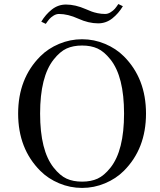

<svg xmlns="http://www.w3.org/2000/svg" viewBox="-20 -922 798 956"><path d="M185.5 -814Q207 -850.1 238.3 -874.8Q269.5 -899.4 308.6 -899.4Q355 -899.4 407.2 -876.5Q425.8 -868.7 436.5 -864.5Q447.3 -860.4 465.8 -856.4Q484.4 -852.5 503.4 -852.5Q517.6 -852.5 531 -861.1Q544.4 -869.6 551.8 -878.2Q559.1 -886.7 569.3 -901.9L591.8 -891.1Q570.3 -855 539.1 -830.3Q507.8 -805.7 468.8 -805.7Q420.9 -805.7 369.6 -829.1Q317.9 -852.5 273.9 -852.5Q259.8 -852.5 246.3 -844Q232.9 -835.4 225.6 -826.9Q218.3 -818.4 208 -803.2ZM180.7 -641.6Q219.7 -680.7 274.4 -703.6Q329.1 -726.6 388.7 -726.6Q448.2 -726.6 502.9 -703.6Q557.6 -680.7 596.7 -641.6Q707 -531.2 707 -356.4Q707 -181.6 596.7 -71.3Q557.6 -32.2 502.9 -9.3Q448.2 13.7 388.7 13.7Q329.1 13.7 274.4 -9.3Q219.7 -32.2 180.7 -71.3Q70.3 -181.6 70.3 -356.4Q70.3 -531.2 180.7 -641.6ZM247.1 -87.4Q278.8 -47.4 311.5 -32.5Q344.2 -17.6 388.7 -17.6Q433.1 -17.6 465.8 -32.5Q498.5 -47.4 530.3 -87.4Q597.7 -172.4 597.7 -356.4Q597.7 -540.5 530.3 -625.5Q498.5 -665.5 465.8 -680.4Q433.1 -695.3 388.7 -695.3Q344.2 -695.3 311.5 -680.4Q278.8 -665.5 247.1 -625.5Q179.7 -540.5 179.7 -356.4Q179.7 -172.4 247.1 -87.4Z"/></svg>

Font: Theano Modern
Style: Regular
Weight: 400
Designer: Alexey Kryukov
Version: Version 2.00